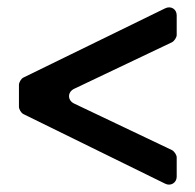

<svg xmlns="http://www.w3.org/2000/svg" viewBox="-20 -599 536 527"><path d="M183 -355 452 -483C458 -486 465 -496 465 -503V-557C465 -574 449 -584 433 -576L44 -386C38 -383 32 -373 32 -366V-306C32 -299 38 -289 44 -286L433 -95C448 -87 465 -97 465 -114V-167C465 -174 458 -184 452 -187L183 -315C165 -324 165 -346 183 -355Z"/></svg>

Font: DIN Rundschrift
Style: Eng
Weight: 400
Width: 3
Version: Version 1.027